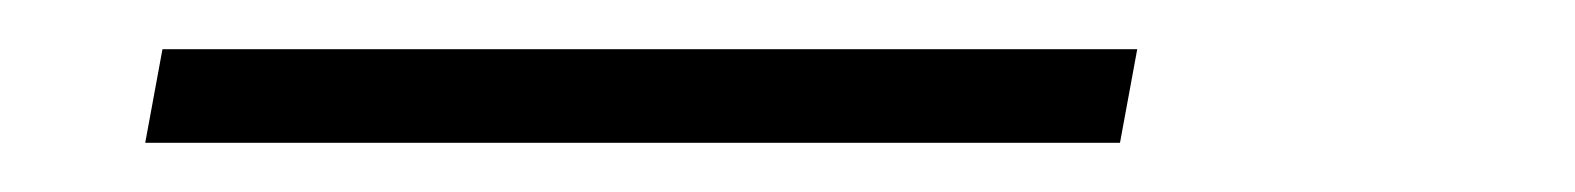

<svg xmlns="http://www.w3.org/2000/svg" viewBox="-20 -20 640 78"><path d="M39 38 46 0H442L435 38Z"/></svg>

Font: Iosevka Etoile Extralight
Style: Italic
Weight: 200
Italic angle: -9°
Designer: Belleve Invis
Foundry: Belleve Invis
Version: Version 22.1.2; ttfautohint (v1.8.4)